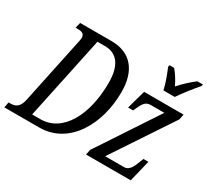

<svg xmlns="http://www.w3.org/2000/svg" viewBox="-167 -1000 1332 1235"><g transform="rotate(30 499.5 -383.0)"><path d="M815 -606H899C932 -655 980 -715 1013 -753L1016 -766H975C942 -742 898 -701 866 -665C850 -701 824 -741 802 -766H768L765 -753C781 -715 805 -655 815 -606ZM-17 0H242C461 0 587 -219 587 -462C587 -625 507 -714 367 -714H134L124 -673H135C164 -673 191 -670 191 -635C191 -625 188 -613 185 -599L83 -114C70 -50 37 -41 2 -41H-9ZM222 -50H161L291 -665H347C433 -665 486 -605 486 -473C486 -232 387 -50 222 -50ZM590 0H922L961 -160H924L915 -137C898 -90 880 -52 843 -52H702L997 -496L1005 -536H712L673 -397H710L712 -401C738 -456 749 -484 791 -484H892L598 -39Z"/></g></svg>

Font: Noto Serif ExtraCondensed
Style: Italic
Weight: 400
Width: 2
Italic angle: -12°
Designer: Monotype Design Team
Foundry: Monotype Imaging Inc.
Version: Version 2.014